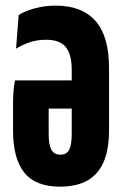

<svg xmlns="http://www.w3.org/2000/svg" viewBox="-20 -670 448 700"><path d="M198.5 10.5Q109.5 10.5 68.5 -40.8Q27.5 -92 27.5 -194V-290Q27.5 -312 29 -333.8Q30.5 -355.5 34.5 -377H293.5V-274H136L157.5 -322.5V-181Q157.5 -142 167.5 -124Q177.5 -106 200 -106Q223 -106 232.2 -124Q241.5 -142 241.5 -181V-414.5Q241.5 -471.5 220 -498.2Q198.5 -525 148 -525Q112.5 -525 85 -514.8Q57.5 -504.5 38.5 -492.5L48 -615Q61.5 -624 82 -631.8Q102.5 -639.5 128.5 -644.5Q154.5 -649.5 183.5 -649.5Q278.5 -649.5 328 -593.8Q377.5 -538 377.5 -423V-194Q377.5 -126 358.2 -80.5Q339 -35 299.2 -12.2Q259.5 10.5 198.5 10.5Z"/></svg>

Font: Anek Latin Condensed
Style: Bold
Weight: 700
Width: 3
Designer: Yesha Goshar
Foundry: Ek Type
Version: Version 1.003